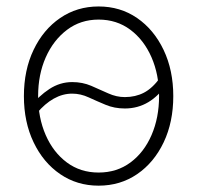

<svg xmlns="http://www.w3.org/2000/svg" viewBox="-20 -569 616 600"><path d="M288.1 11.2Q220.7 11.2 168 -24.9Q115.2 -61 85 -124.3Q54.7 -187.5 54.7 -268.6Q54.7 -350.1 85 -413.3Q115.2 -476.6 168 -512.7Q220.7 -548.8 288.1 -548.8Q356 -548.8 408.4 -512.7Q460.9 -476.6 491.2 -413.1Q521.5 -349.6 521.5 -268.6Q521.5 -187.5 491.5 -124.3Q461.4 -61 408.7 -24.9Q356 11.2 288.1 11.2ZM288.1 -29.8Q345.2 -29.8 387.7 -61.3Q430.2 -92.8 453.6 -147Q477.1 -201.2 477.1 -268.6Q477.1 -335.9 453.4 -390.1Q429.7 -444.3 387.2 -476.1Q344.7 -507.8 288.1 -507.8Q231.9 -507.8 189.5 -475.8Q147 -443.8 123 -389.9Q99.1 -335.9 99.1 -268.6Q99.1 -201.2 122.8 -147Q146.5 -92.8 189 -61.3Q231.4 -29.8 288.1 -29.8ZM95.2 -215.3 74.2 -234.9Q101.1 -269 134.3 -290.8Q167.5 -312.5 205.6 -312.5Q237.8 -312.5 265.1 -300.8Q292.5 -289.1 318.1 -277.3Q343.8 -265.6 370.1 -265.6Q403.3 -265.6 429.7 -279.3Q456.1 -293 480 -325.7L502 -308.1Q476.6 -269.5 443.6 -249.8Q410.6 -230 370.1 -230Q337.4 -230 310.1 -241.5Q282.7 -252.9 257.3 -264.6Q231.9 -276.4 205.6 -276.4Q175.8 -276.4 147.9 -260.7Q120.1 -245.1 95.2 -215.3Z"/></svg>

Font: Inter 17pt ExtraLight
Style: Regular
Weight: 250
Version: Version 4.001;git-66647c0bb